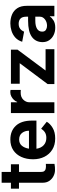

<svg xmlns="http://www.w3.org/2000/svg" viewBox="828 -1530 713 2410"><g transform="rotate(-90 1185.0 -325.5)"><path d="M327.8 -545.5V-444.2H231.5V-166.5Q231.5 -139.2 242.4 -126.2Q253.2 -113.3 267.9 -109.6Q282.7 -105.8 294.7 -105.8Q317.5 -105.8 332.7 -106.9V1.4Q307.5 6 291.9 6.9Q276.3 7.8 255 7.8Q216.3 7.8 179.7 -10.5Q143.1 -28.8 119.5 -63Q95.9 -97.3 95.9 -145.6V-444.2H21.7V-545.5H95.9V-661.9H231.5V-545.5Z M652 10.3Q570 10.3 511.4 -26.1Q452.8 -62.5 421.5 -125.2Q390.3 -187.9 390.3 -267Q390.3 -349.8 419.4 -414.2Q448.5 -478.7 503.9 -515.6Q559.3 -552.6 638.1 -552.6Q747.5 -552.6 811.6 -483Q875.7 -413.4 875.7 -282V-225.1H522.4Q532 -165.8 567.8 -133.3Q603.7 -100.9 658.7 -100.9Q698.9 -100.9 725.9 -117.2Q752.8 -133.5 774.1 -165.8L861.2 -95.5Q837 -52.9 783.7 -21.3Q730.5 10.3 652 10.3ZM637.8 -442.1Q589.1 -442.1 560.5 -408.2Q532 -374.3 523.1 -318.9H748.6Q748.6 -370 720.5 -406.1Q692.5 -442.1 637.8 -442.1Z M1260.7 -550.1V-421.2Q1254.3 -422.2 1244.1 -422.6Q1234 -422.9 1224.1 -422.9Q1170.5 -422.9 1138.3 -390.1Q1106.2 -357.2 1105.5 -314.3V0H970.2V-545.5H1105.5V-467.3H1110.4Q1118.3 -488.6 1136.5 -508.2Q1154.8 -527.7 1179.3 -540.3Q1203.8 -552.9 1229.8 -552.9Q1236.9 -552.9 1245.7 -552.4Q1254.6 -551.8 1260.7 -550.1Z M1772 -110.4V0H1334.5V-84.9L1596.2 -435H1338.8V-545.5H1766V-462L1504.3 -110.4Z M2185.4 0V-56.5H2181.1Q2168.3 -33.4 2133.5 -11.2Q2098.7 11 2042.3 11Q1991.5 11 1950.3 -8.9Q1909.1 -28.8 1884.9 -64.5Q1860.8 -100.1 1860.8 -147Q1860.8 -234.7 1926.3 -282.3Q1991.8 -329.9 2128.6 -329.9H2180V-352.6Q2180 -402.3 2156.6 -425.2Q2133.2 -448.2 2091.3 -448.2Q2053.6 -448.2 2029.5 -430.4Q2005.3 -412.6 1992.2 -380L1865.1 -404.1Q1882.1 -458.1 1918.7 -490.8Q1955.3 -523.4 2002 -538Q2048.7 -552.6 2096.2 -552.6Q2155.9 -552.6 2206 -532Q2256 -511.4 2286.2 -465.9Q2316.4 -420.5 2316.4 -346.2V0ZM2180 -239.3H2129.3Q2064.6 -239.3 2028.6 -217.5Q1992.5 -195.7 1992.5 -152.7Q1992.5 -120 2015.3 -106Q2038 -92 2065.3 -92Q2112.6 -92 2146.3 -118.3Q2180 -144.5 2180 -181.1Z"/></g></svg>

Font: Interface
Style: Bold
Weight: 700
Designer: Rasmus Andersson
Foundry: rsms
Version: Version 1.8